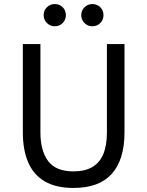

<svg xmlns="http://www.w3.org/2000/svg" viewBox="-20 -918 729 950"><path d="M344 12Q258 12 202.5 -20Q147 -52 120 -113.5Q93 -175 93 -263V-700H180V-263Q180 -172 218.2 -121Q256.5 -70 344 -70Q399.5 -70 436.2 -91.2Q473 -112.5 491 -155.2Q509 -198 509 -263V-700H596V-263Q596 -195 580 -143.5Q564 -92 532.5 -57.2Q501 -22.5 453.8 -5.2Q406.5 12 344 12ZM437 -788Q414.5 -788 398.2 -804Q382 -820 382 -843Q382 -866.5 398.2 -882.2Q414.5 -898 437 -898Q460.5 -898 476.2 -882.2Q492 -866.5 492 -843Q492 -820 476.2 -804Q460.5 -788 437 -788ZM251 -788Q228.5 -788 212.2 -804Q196 -820 196 -843Q196 -866.5 212.2 -882.2Q228.5 -898 251 -898Q274.5 -898 290.2 -882.2Q306 -866.5 306 -843Q306 -820 290.2 -804Q274.5 -788 251 -788Z"/></svg>

Font: Overpass
Style: Regular
Weight: 400
Designer: Delve Withrington, Dave Bailey, Thomas Jockin
Foundry: Delve Fonts LLC
Version: Version 4.000